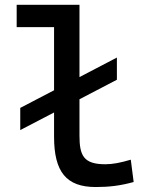

<svg xmlns="http://www.w3.org/2000/svg" viewBox="-20 -752 626 782"><path d="M62.5 -222.2 200.2 -293.9V-195.3C200.2 -51.8 250 9.8 370.1 9.8C425.8 9.8 471.7 3.9 524.4 -10.7L512.7 -101.6C469.7 -88.9 438.5 -83 409.2 -83C320.3 -83 303.7 -118.2 303.7 -200.2V-347.7L456.1 -427.2V-517.6L303.7 -438V-732.4H47.9V-641.6H200.2V-384.3L62.5 -312.5Z"/></svg>

Font: CaskaydiaCove Nerd Font
Style: Regular
Weight: 400
Designer: Aaron Bell
Foundry: Saja Typeworks
Version: Version 2111.1;Nerd Fonts 2.3.3